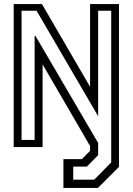

<svg xmlns="http://www.w3.org/2000/svg" viewBox="-20 -720 650 940"><path d="M290.5 200V59H381L421 18.5V-5L188.5 -405V0H47V-700H185.5L421 -295V-700H562.5V97L459.5 200ZM338.5 159.5H441.5L524.5 75V-667.5H460.5V-151L159 -667.5H85.5V-35H149.5V-544.5H153.5L460.5 -20V39.5L405.5 95.5H338.5Z"/></svg>

Font: Tourney Condensed
Style: Regular
Weight: 400
Width: 3
Designer: Tyler Finck
Foundry: Etcetera Type Co
Version: Version 1.010; ttfautohint (v1.8.3)